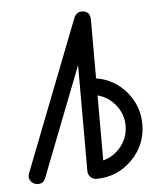

<svg xmlns="http://www.w3.org/2000/svg" viewBox="-46 -611 547 652"><g transform="rotate(-5 228.0 -285.5)"><path d="M428.2 -171.4Q428.2 -100.6 377.9 -50.3Q327.6 0 256.6 0Q245.6 0 236.9 -8.5Q228.3 -17.1 228.3 -28.6V-390.4L83.7 -18.6Q76.4 0.2 57.6 0.2Q46.1 0.2 37.1 -7.9Q28.1 -16.1 28.1 -27.6Q28.1 -33.4 30.3 -38.6L229.2 -549.6Q237.5 -570.6 256.1 -570.6Q285.2 -570.6 285.2 -539.1V-340.1Q347.2 -329.8 387.7 -282Q428.2 -234.1 428.2 -171.4ZM371.1 -171.4Q371.1 -210.2 346.9 -241.1Q322.8 -272 285.2 -282V-60.5Q322.8 -70.6 346.9 -101.3Q371.1 -132.1 371.1 -171.4Z"/></g></svg>

Font: EnergyBar
Style: Regular
Weight: 400
Italic angle: -10°
Version: 1.0 2000-03-28